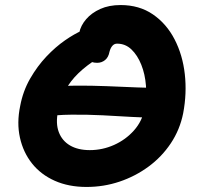

<svg xmlns="http://www.w3.org/2000/svg" viewBox="-20 -731 790 761"><path d="M323 10Q252 10 197 -14.5Q142 -39 107 -83Q72 -127 59 -185.5Q46 -244 60 -311Q71 -370 99.5 -419.5Q128 -469 164 -507Q200 -545 237.5 -571Q275 -597 306.5 -610.5Q338 -624 356 -624Q377 -624 389 -617.5Q401 -611 411 -593Q426 -565 412 -541.5Q398 -518 371 -502Q323 -472 290.5 -440.5Q258 -409 238.5 -372.5Q219 -336 210 -290Q200 -242 213 -207.5Q226 -173 257.5 -154.5Q289 -136 336 -136Q386 -136 432 -156.5Q478 -177 511 -214Q544 -251 553 -300Q562 -346 558.5 -391.5Q555 -437 540 -474.5Q525 -512 501 -535Q477 -558 444 -558Q433 -558 425.5 -549.5Q418 -541 414 -526Q410 -504 396.5 -493Q383 -482 365 -482Q342 -482 323 -495.5Q304 -509 295 -535.5Q286 -562 294 -601Q300 -630 321.5 -655Q343 -680 377.5 -695.5Q412 -711 458 -711Q532 -711 586 -674Q640 -637 672 -575Q704 -513 712.5 -437Q721 -361 706 -282Q693 -217 657 -163Q621 -109 568.5 -70.5Q516 -32 453.5 -11Q391 10 323 10ZM609 -265Q560 -264 504 -267.5Q448 -271 387.5 -274Q327 -277 264 -276.5Q201 -276 140 -267L163 -385Q218 -391 279 -391.5Q340 -392 402.5 -389.5Q465 -387 523.5 -384.5Q582 -382 632 -383Z"/></svg>

Font: Shantell Sans
Style: Bold Italic
Weight: 700
Italic angle: -11°
Designer: Stephen Nixon, Anya Danilova, Shantell Martin
Foundry: Arrow Type
Version: Version 1.011;[c5ecc13dd]